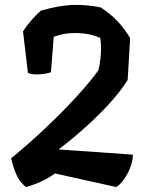

<svg xmlns="http://www.w3.org/2000/svg" viewBox="-20 -740 608 776"><path d="M217 -136 517 -115Q517 -90 506.5 -63Q496 -36 480.5 -14.5Q465 7 450 16L202 -39Q181 -23 152 -9Q123 5 85 16Q60 -4 47 -32.5Q34 -61 25 -100Q98 -160 166 -224.5Q234 -289 289 -349Q344 -409 377 -455Q385 -484 387.5 -520Q390 -556 385 -587Q344 -605 292.5 -606.5Q241 -608 197 -591L186 -448Q164 -441 138 -439.5Q112 -438 93 -445L73 -613Q88 -637 108 -659.5Q128 -682 145 -697Q219 -718 273.5 -720Q328 -722 387 -710Q431 -681 458 -651Q485 -621 506 -586L496 -417Q469 -373 424.5 -324Q380 -275 326 -226.5Q272 -178 217 -136Z"/></svg>

Font: Langar
Style: Regular
Weight: 400
Designer: Alessia Mazzarella
Foundry: Typeland
Version: Version 1.001; ttfautohint (v1.8.3)